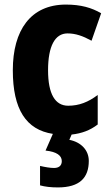

<svg xmlns="http://www.w3.org/2000/svg" viewBox="-20 -579 487 839"><path d="M368 124C368 77 334 42 283 32L293 9C337 4 373 -9 407 -35V-164C366 -133 326 -117 278 -117C221 -117 190 -168 190 -272C190 -377 220 -433 275 -433C310 -433 342 -422 380 -401L422 -521C381 -545 334 -559 268 -559C114 -559 36 -447 36 -272C36 -101 94 -12 211 6L179 79C228 84 250 101 250 125C250 146 236 155 216 155C199 155 176 151 155 146V231C177 237 202 240 233 240C329 240 368 197 368 124Z"/></svg>

Font: Noto Sans Malayalam Condensed ExtraBold
Style: Regular
Weight: 800
Width: 3
Designer: Jelle Bosma - Monotype Design Team
Foundry: Monotype Imaging Inc.
Version: Version 2.104